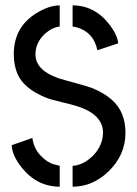

<svg xmlns="http://www.w3.org/2000/svg" viewBox="-20 -704 520 727"><path d="M24.4 -154.3 102.5 -181.6Q108.4 -140.6 134.3 -114.3Q160.2 -87.9 183.6 -82L206.1 -76.2V2.9Q120.1 2.9 61.5 -70.3Q25.4 -116.2 24.4 -154.3ZM32.2 -499Q32.2 -604.5 123 -657.2Q168 -683.6 206.1 -683.6V-603.5Q171.9 -599.6 141.6 -567.4Q114.3 -537.1 114.3 -498Q114.3 -438.5 200.2 -408.2Q221.7 -401.4 265.6 -389.6Q311.5 -377 330.1 -370.1Q418 -334 442.4 -271.5Q455.1 -240.2 455.1 -201.2Q455.1 -116.2 389.6 -53.7Q330.1 2.9 254.9 2.9V-76.2Q294.9 -78.1 332 -114.3Q369.1 -152.3 370.1 -201.2Q370.1 -269.5 275.4 -300.8Q254.9 -307.6 212.9 -317.4Q168 -328.1 152.3 -335Q69.3 -369.1 45.9 -424.8Q32.2 -457 32.2 -499ZM254.9 -603.5V-683.6Q339.8 -683.6 396.5 -608.4Q424.8 -570.3 427.7 -540L348.6 -513.7Q335 -582 270.5 -600.6Q254.9 -603.5 254.9 -603.5Z"/></svg>

Font: Post No Bills Colombo
Style: SemiBold
Weight: 700
Designer: Kosala Senevirathne, Siva Puranthara, Lasantha Premarathna, Tharique Azeez
Foundry: Mooniak
Version: Version 1.220 ; ttfautohint (v1.5)